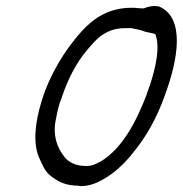

<svg xmlns="http://www.w3.org/2000/svg" viewBox="-20 -634 610 641"><path d="M119 -297C95 -218 91 -154 110 -109C121 -85 130 -61 149 -47C174 -27 200 -14 243 -14V-13C271 -11 298 -20 322 -34C360 -54 396 -88 425 -125C469 -178 505 -244 529 -312C576 -437 598 -574 512 -612C495 -616 476 -613 460 -606H452C445 -606 436 -608 429 -608H419C345 -608 294 -575 252 -529C196 -466 147 -387 119 -297ZM177 -282C179 -292 185 -303 188 -314C208 -372 234 -423 270 -466C283 -481 303 -506 321 -517C344 -532 366 -540 398 -540H421L422 -539C436 -537 453 -533 465 -528C474 -526 486 -524 496 -521H498L499 -519C515 -476 500 -410 481 -351C478 -341 473 -331 470 -320V-319C436 -231 390 -139 315 -94H314C301 -87 284 -78 265 -80C231 -80 206 -94 193 -113C170 -143 155 -183 167 -238C170 -252 172 -266 177 -282Z"/></svg>

Font: SolarCharger
Style: 352
Weight: 300
Designer: Mew Too
Foundry: Cannot Into Space Fonts/KineticPlasma Fonts
Version: Version 1.100